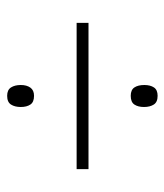

<svg xmlns="http://www.w3.org/2000/svg" viewBox="19 -628 471 550"><g transform="rotate(90 255.0 -352.5)"><path d="M254 -491Q237 -491 230 -501.5Q223 -512 223 -530Q223 -547 230 -557.5Q237 -568 254 -568Q272 -568 279 -557Q286 -546 286 -529Q286 -512 279 -501.5Q272 -491 254 -491ZM45 -336V-370H464V-336ZM254 -137Q237 -137 230 -148Q223 -159 223 -176Q223 -193 230.5 -203.5Q238 -214 254 -214Q272 -214 279 -203.5Q286 -193 286 -176Q286 -159 279 -148Q272 -137 254 -137Z"/></g></svg>

Font: Noto Sans Georgian SemiCondensed ExtraLight
Style: Regular
Weight: 200
Width: 4
Designer: Monotype Design Team, Akaki Razmadze
Foundry: Google LLC
Version: Version 2.005; ttfautohint (v1.8.4.7-5d5b)